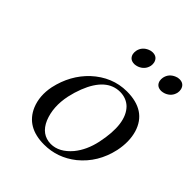

<svg xmlns="http://www.w3.org/2000/svg" viewBox="-179 -734 855 855"><g transform="rotate(45 248.0 -306.5)"><path d="M232.4 -575.2Q238.8 -606 269.5 -618.7Q279.3 -623 289.6 -623Q318.4 -623 325.7 -596.2Q328.1 -585.4 326.2 -575.2Q319.3 -543.9 288.1 -531.7Q278.3 -528.3 269 -527.8Q239.3 -527.8 232.4 -554.7Q230.5 -564.9 232.4 -575.2ZM401.4 -575.2Q407.7 -606 438.5 -618.7Q448.2 -623 458.5 -623Q487.3 -623 494.6 -596.2Q497.1 -585.4 495.1 -575.2Q488.3 -543.9 457 -531.7Q447.3 -528.3 438 -527.8Q408.2 -527.8 401.4 -554.7Q399.4 -564.9 401.4 -575.2ZM81.5 -194.8Q102.5 -290 168 -352.1Q240.2 -418.5 331.1 -418.9Q453.1 -418.9 483.4 -318.8Q498.5 -267.1 485.4 -204.1Q463.4 -104.5 389.2 -43.9Q321.3 9.8 237.8 9.8Q127.4 9.8 90.3 -77.1Q68.4 -130.4 81.5 -194.8ZM312 -396Q226.6 -396 181.2 -280.3Q169.4 -250 162.1 -216.8Q145.5 -138.2 170.9 -75.7Q197.3 -14.2 256.8 -13.2Q309.1 -13.2 353 -64.9Q388.7 -108.4 402.8 -173.8Q432.6 -314.9 376.5 -371.1Q350.6 -395.5 312 -396Z"/></g></svg>

Font: Linux Libertine Display Slanted O
Style: Slanted
Weight: 400
Designer: Philipp H. Poll
Foundry: Philipp H. Poll
Version: Version 5.0.9